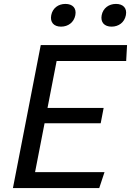

<svg xmlns="http://www.w3.org/2000/svg" viewBox="-20 -960 668 980"><path d="M46 0H486.5L513.5 -81.5H159L207.5 -331H494L509 -409H222.5L269 -648.5H624L628.5 -730H188ZM241.5 -882.5C234.5 -846 255 -824 291.5 -824C328 -824 357.5 -846 364.5 -882.5C371.5 -918.5 350.5 -940 314 -940C277.5 -940 248.5 -918.5 241.5 -882.5ZM499 -882.5C492 -846 513 -824 549.5 -824C586 -824 615.5 -846 622.5 -882.5C629.5 -918.5 608.5 -940 572 -940C535.5 -940 506 -918.5 499 -882.5Z"/></svg>

Font: Monaspace Argon
Style: Italic
Weight: 400
Italic angle: -11°
Designer: Riley Cran & the Lettermatic Team
Foundry: Lettermatic
Version: Version 1.101 (Monaspace Argon)